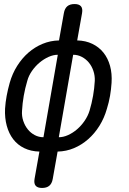

<svg xmlns="http://www.w3.org/2000/svg" viewBox="-20 -750 640 950"><path d="M241 135Q237 158 224 169Q211 180 188 180Q166 180 156.5 169Q147 158 151 135L175 0Q133 -1 100 -17Q67 -33 45.5 -61Q24 -89 13.5 -127.5Q3 -166 5 -212Q7 -244 13 -276Q19 -308 28 -340Q41 -386 65 -424Q89 -462 120.5 -489.5Q152 -517 190.5 -533Q229 -549 272 -550L296 -685Q300 -708 313 -719Q326 -730 349 -730Q371 -730 380.5 -719Q390 -708 386 -685L362 -550Q404 -549 437 -533Q470 -517 492 -489.5Q514 -462 524.5 -424Q535 -386 532 -340Q530 -308 524.5 -276Q519 -244 509 -212Q496 -166 472 -127.5Q448 -89 416 -61Q384 -33 346 -17Q308 -1 265 0ZM266 -479Q244 -479 220.5 -468.5Q197 -458 176 -440.5Q155 -423 138.5 -399.5Q122 -376 115 -350Q104 -313 97.5 -276Q91 -239 89 -202Q87 -176 95 -152Q103 -128 117.5 -110Q132 -92 152 -81.5Q172 -71 195 -71ZM271 -71Q293 -71 316.5 -81.5Q340 -92 361 -110Q382 -128 398.5 -152Q415 -176 423 -202Q434 -239 440.5 -276Q447 -313 449 -350Q450 -376 442 -399.5Q434 -423 419.5 -440.5Q405 -458 385 -468.5Q365 -479 342 -479Z"/></svg>

Font: Maple Mono
Style: Italic
Weight: 400
Italic angle: -10°
Monospace: yes
Designer: subframe7536
Version: Version 7.300